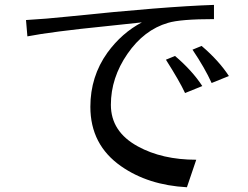

<svg xmlns="http://www.w3.org/2000/svg" viewBox="-20 -748 1040 804"><path d="M88.9 -664.1Q172.9 -668.9 265.6 -678.7Q669.9 -720.7 876 -727.5V-668Q735.4 -668 683.6 -652.3Q583 -623 513.7 -522.5Q444.3 -421.9 444.3 -309.1Q444.3 -196.3 557.6 -134.8Q659.2 -79.1 801.8 -79.1L762.7 36.1Q600.6 27.3 487.3 -51.8Q358.4 -141.6 358.4 -300.8Q358.4 -427.7 429.7 -527.3Q490.2 -610.4 574.2 -654.3Q524.4 -648.4 427.7 -638.7Q194.3 -615.2 94.7 -595.7ZM674.8 -498 712.9 -513.7Q785.2 -452.1 827.1 -387.7L754.9 -358.4Q732.4 -407.2 674.8 -498ZM786.1 -540 824.2 -555.7Q896.5 -494.1 938.5 -429.7L866.2 -400.4Q837.9 -462.9 786.1 -540Z"/></svg>

Font: GenEi LateMin v2
Style: Medium
Weight: 500
Designer: o_tamon (Modified)
Foundry: o_tamon / Adobe Systems Incorporated / FONT 910 / Philipp H. Poll
Version: Version 2.1;Original Version 1.004